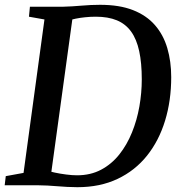

<svg xmlns="http://www.w3.org/2000/svg" viewBox="-26 -771 750 799"><path d="M98.5 -743H236Q274 -744 313.2 -747.5Q352.5 -751 390.5 -751Q471 -751 527.2 -729Q583.5 -707 618.8 -666.5Q654 -626 670.2 -570.8Q686.5 -515.5 686.5 -450Q686.5 -352.5 661 -269Q635.5 -185.5 585.8 -123.2Q536 -61 463.2 -26.5Q390.5 8 296 8Q274.5 8 253.8 6.8Q233 5.5 212.5 4Q192 2.5 172 1.2Q152 0 132.5 0H-6.5L-2 -38L72 -51.5L159 -690L94.5 -701.5ZM183 -21.5 168 -62Q179.5 -57.5 201.8 -52.8Q224 -48 249.2 -44.8Q274.5 -41.5 294.5 -41.5Q351 -41.5 394.8 -64.8Q438.5 -88 470.5 -128.2Q502.5 -168.5 523.2 -219.8Q544 -271 554 -327.8Q564 -384.5 564 -440.5Q564 -509 553.2 -558.5Q542.5 -608 519.5 -639.8Q496.5 -671.5 460.2 -686.5Q424 -701.5 372.5 -701.5Q350 -701.5 328.5 -699.2Q307 -697 289.8 -693.5Q272.5 -690 262 -687L279 -719.5Z"/></svg>

Font: Merriweather 36pt Medium
Style: Italic
Weight: 500
Italic angle: -7.8°
Version: Version 2.101